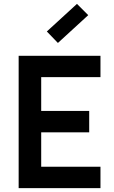

<svg xmlns="http://www.w3.org/2000/svg" viewBox="-20 -968 587 988"><path d="M162 -287V-397H439V-287ZM159 -571 192 -613V-79L154 -110H497V0H76V-681H497V-571ZM278 -747 221 -806 376 -948 434 -890Z"/></svg>

Font: Gabarito Medium
Style: Regular
Weight: 500
Designer: Leandro Assis / Alvaro Franca / Felipe Casaprima
Foundry: Naipe Foundry
Version: Version 1.000